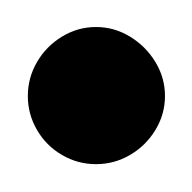

<svg xmlns="http://www.w3.org/2000/svg" viewBox="-20 -950 140 140"><path d="M0.3 -880Q0.3 -866.7 7 -855.2Q13.7 -843.7 25.2 -837Q36.7 -830.3 50 -830.3Q63.3 -830.3 74.8 -837Q86.3 -843.7 93.3 -855.2Q100.3 -866.7 100.3 -880Q100.3 -893.3 93.3 -904.8Q86.3 -916.3 74.8 -923.3Q63.3 -930.3 50 -930.3Q36.7 -930.3 25.2 -923.3Q13.7 -916.3 7 -904.8Q0.3 -893.3 0.3 -880Z"/></svg>

Font: Linefont Thin
Style: Regular
Weight: 100
Monospace: yes
Version: Version 3.002;gftools[0.9.33]